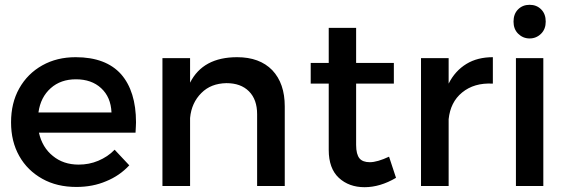

<svg xmlns="http://www.w3.org/2000/svg" viewBox="-20 -774 2361 799"><path d="M484 -465C442 -512 379 -536 295 -536C243 -536 197 -525 156 -502C115 -479 83 -447 60 -406C37 -365 26 -318 26 -265C26 -212 37 -166 60 -125C83 -84 115 -53 156 -30C197 -7 244 4 298 4C343 4 385 -4 422 -20C459 -35 491 -57 518 -86L457 -151C438 -131 415 -116 389 -105C363 -94 336 -89 307 -89C265 -89 229 -101 200 -125C171 -148 151 -181 142 -222H544C545 -242 546 -256 546 -265C546 -351 525 -418 484 -465ZM444 -306H140C146 -349 163 -382 191 -407C219 -432 254 -444 296 -444C339 -444 374 -432 401 -407C428 -382 442 -349 444 -306Z M1113 -482C1078 -518 1029 -536 967 -536C872 -536 807 -501 771 -430V-532H656V0H771V-283C775 -326 791 -360 818 -387C845 -414 879 -427 922 -428C962 -428 993 -417 1016 -394C1039 -371 1050 -339 1050 -299V0H1165V-331C1165 -395 1148 -445 1113 -482Z M1628 -34 1599 -122C1567 -107 1540 -99 1519 -99C1500 -99 1485 -104 1476 -115C1467 -126 1462 -144 1462 -171V-426H1619V-512H1462V-658H1348V-512H1273V-426H1348V-150C1348 -99 1362 -60 1390 -34C1418 -8 1454 5 1497 5C1540 5 1584 -8 1628 -34Z M1921 -508C1890 -489 1865 -462 1847 -426V-532H1732V0H1847V-278C1852 -325 1870 -362 1903 -389C1936 -416 1978 -429 2031 -426V-536C1989 -536 1952 -527 1921 -508Z M2127 -532V0H2241V-532ZM2232 -735C2219 -748 2203 -754 2184 -754C2165 -754 2149 -748 2136 -735C2123 -722 2117 -705 2117 -684C2117 -664 2123 -647 2136 -634C2149 -621 2165 -614 2184 -614C2203 -614 2219 -621 2232 -634C2245 -647 2251 -664 2251 -684C2251 -705 2245 -722 2232 -735Z"/></svg>

Font: Argentum Sans
Style: Regular
Weight: 400
Designer: Julieta Ulanovsky
Foundry: Julieta Ulanovsky
Version: Version 5.001;March 29, 2019;FontCreator 11.5.0.2425 64-bit